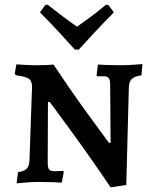

<svg xmlns="http://www.w3.org/2000/svg" viewBox="-20 -778 657 821"><path d="M451 -419Q451 -437 444.5 -444.5Q438 -452 424 -452H395L393 -457L399 -502Q410 -501 438.5 -500Q467 -499 496 -499Q520 -499 550 -501Q580 -503 589 -504L585 -456Q556 -452 544 -441Q532 -430 531 -406L520 13L453 23Q367 -104 279.5 -224Q192 -344 192 -342H185L184 -81Q184 -61 190 -53.5Q196 -46 211 -46L248 -47L253 -44L244 3Q233 2 204 1Q175 0 144 0Q119 0 89.5 2.5Q60 5 51 6L57 -42Q82 -45 93.5 -56Q105 -67 106 -91L117 -407Q117 -432 103 -441.5Q89 -451 49 -456L43 -462L50 -503Q59 -502 87 -500.5Q115 -499 137 -499Q162 -499 182 -500Q202 -501 209 -502Q281 -393 353 -294Q425 -195 446 -167H453ZM151 -725 173 -756 184 -758Q246 -708 309 -664Q313 -667 332 -680Q339 -685 371 -708.5Q403 -732 433 -758L444 -756L467 -725Q423 -681 376.5 -631Q330 -581 317 -566H300Q287 -581 241 -631Q195 -681 151 -725Z"/></svg>

Font: Alegreya SC Medium
Style: Regular
Weight: 500
Designer: Juan Pablo del Peral
Foundry: Huerta Tipografica
Version: Version 2.007; ttfautohint (v1.6)